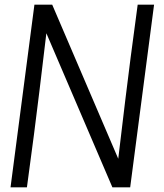

<svg xmlns="http://www.w3.org/2000/svg" viewBox="-20 -800 699 820"><path d="M536 0H460L178 -658L148 -408Q139 -332 125 -225L95 0H25L127 -780H203L485 -122L515 -372Q524 -448 538 -555L568 -780H638Z"/></svg>

Font: Tanohe Sans
Style: Italic
Weight: 400
Designer: Village Type and Design LLC & Cristiano Sobral
Foundry: Cooper Hewitt Smithsonian Design Museum
Version: Version 1.00;September 29, 2021;FontCreator 13.0.0.2655 64-b